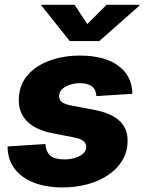

<svg xmlns="http://www.w3.org/2000/svg" viewBox="-20 -782 611 812"><path d="M245.1 10.7Q174.8 10.7 122.8 -9.8Q70.8 -30.3 42.2 -67.9Q13.7 -105.5 12.2 -156.7Q12.2 -158.2 12.2 -159.7Q12.2 -161.1 12.2 -162.6L171.9 -172.9Q174.8 -139.2 193.1 -123.5Q211.4 -107.9 252.9 -107.9Q275.4 -107.9 295.9 -113.8Q316.4 -119.6 330.1 -131.1Q343.8 -142.6 344.7 -159.7Q345.2 -175.3 332.8 -185.5Q320.3 -195.8 291 -201.2L199.2 -219.2Q128.4 -233.4 93 -270.5Q57.6 -307.6 59.6 -362.8Q61 -422.4 96.2 -463.4Q131.3 -504.4 189.7 -525.6Q248 -546.9 317.9 -546.9Q420.4 -546.9 478 -505.6Q535.6 -464.4 539.1 -396Q539.1 -393.6 539.3 -390.9Q539.6 -388.2 539.1 -385.3L387.7 -375.5Q386.2 -403.3 368.9 -416.7Q351.6 -430.2 317.9 -430.2Q297.4 -430.2 277.3 -424.1Q257.3 -418 243.9 -406.2Q230.5 -394.5 230 -376.5Q229 -362.8 239.5 -352.5Q250 -342.3 277.8 -336.4L378.9 -317.4Q450.7 -303.7 486.1 -270.3Q521.5 -236.8 519.5 -183.1Q518.6 -137.7 496.1 -101.6Q473.6 -65.4 435.3 -40.3Q397 -15.1 347.9 -2.2Q298.8 10.7 245.1 10.7ZM295.4 -761.7 349.1 -680.2 430.7 -761.7H570.8L570.3 -758.8L399.9 -608.4H274.9L154.8 -758.8L155.3 -761.7Z"/></svg>

Font: Inter 18pt ExtraBold
Style: Italic
Weight: 800
Italic angle: -9.3988°
Designer: Rasmus Andersson
Foundry: rsms
Version: Version 4.001;git-66647c0bb